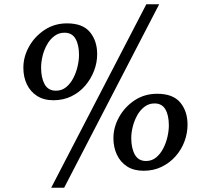

<svg xmlns="http://www.w3.org/2000/svg" viewBox="-20 -834 965 904"><path d="M231.5 -362Q186 -362 154.2 -382.5Q122.5 -403 106.2 -437.5Q90 -472 90 -515Q90 -567 116.8 -614.8Q143.5 -662.5 190 -693.2Q236.5 -724 295.5 -724Q369.5 -724 403.5 -682.8Q437.5 -641.5 437.5 -579Q437.5 -539 422.8 -500.5Q408 -462 381 -430.5Q354 -399 316 -380.5Q278 -362 231.5 -362ZM243.5 -407Q271 -407 291.2 -423.5Q311.5 -440 325 -466Q338.5 -492 345.2 -521.2Q352 -550.5 352 -575.5Q352 -623 335.5 -651.5Q319 -680 283.5 -680Q256.5 -680 235.8 -664.2Q215 -648.5 201 -623.2Q187 -598 180.2 -569.5Q173.5 -541 173.5 -515.5Q173.5 -468 190 -437.5Q206.5 -407 243.5 -407ZM669 -814H729.5L282 50H221ZM656 -30Q610 -30 578.5 -50.2Q547 -70.5 530.5 -105.5Q514 -140.5 514 -183.5Q514 -235 540.8 -283Q567.5 -331 614 -361.8Q660.5 -392.5 720 -392.5Q794.5 -392.5 828.8 -351.2Q863 -310 863 -247Q863 -206.5 848.5 -167.8Q834 -129 806.5 -98Q779 -67 741 -48.5Q703 -30 656 -30ZM667.5 -76Q695 -76 715 -92.5Q735 -109 748.5 -135Q762 -161 768.5 -190Q775 -219 775 -243.5Q775 -291 758.8 -319Q742.5 -347 707.5 -347Q681 -347 660.2 -331.2Q639.5 -315.5 625.8 -290.5Q612 -265.5 605 -237.2Q598 -209 598 -184Q598 -136.5 614.8 -106.2Q631.5 -76 667.5 -76Z"/></svg>

Font: Merriweather 20pt Medium
Style: Italic
Weight: 500
Italic angle: -7.8°
Version: Version 2.101